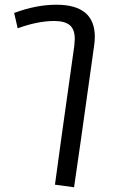

<svg xmlns="http://www.w3.org/2000/svg" viewBox="-20 -593 495 814"><path d="M382 -437Q382 -420 379 -399L323 0L294 201L213 190L239 0L295 -399Q297 -421 297 -428Q297 -469 275.5 -486.5Q254 -504 210 -504Q140 -504 55 -473L40 -538Q133 -573 219 -573Q382 -573 382 -437Z"/></svg>

Font: FiraGO Book
Style: Italic
Weight: 350
Italic angle: -8°
Designer: bBox Type GmbH
Foundry: bBox Type GmbH
Version: Version 1.001